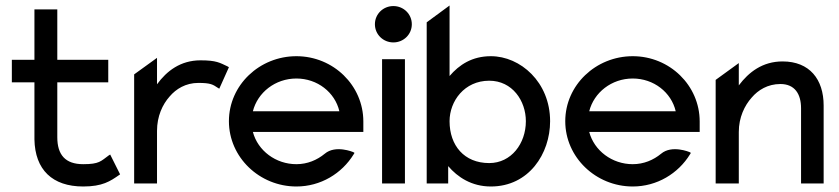

<svg xmlns="http://www.w3.org/2000/svg" viewBox="-20 -666 3044 697"><path d="M23 -367H105V-160C107 -50 170 11 282 11C352 11 380 -8 413 -31L416 -33L380 -105L375 -102C346 -81 341 -70 282 -70C217 -70 188 -104 188 -168V-367H373V-449H188V-632H105V-449H23Z M467 0H550V-191C550 -244 570 -287 596 -316C619 -343 654 -365 700 -365C745 -365 753 -359 771 -347L776 -344L811 -422L806 -425C778 -438 766 -447 708 -447C635 -447 585 -408 550 -360V-456L467 -396Z M811 -226C811 -95 922 11 1056 11C1144 11 1221 -36 1264 -106L1267 -111L1262 -114C1262 -114 1198 -141 1159 -108C1131 -85 1096 -70 1056 -70C981 -70 916 -119 898 -187H1299V-225C1299 -356 1190 -462 1056 -462C922 -462 811 -357 811 -226ZM898 -262C915 -330 979 -381 1056 -381C1132 -381 1196 -331 1212 -262Z M1341 -578C1341 -541 1371 -512 1408 -512C1445 -512 1475 -541 1475 -578C1475 -615 1445 -644 1408 -644C1371 -644 1341 -615 1341 -578ZM1367 0H1450V-451H1367Z M1529 0H1607V-63C1641 -23 1692 11 1762 11C1900 11 1977 -108 1977 -226C1977 -368 1869 -462 1762 -462C1694 -462 1647 -431 1612 -390V-646L1529 -585ZM1612 -226C1612 -299 1666 -373 1756 -373C1840 -373 1889 -300 1889 -226C1889 -145 1836 -74 1756 -74C1665 -74 1612 -138 1612 -226Z M2032 -226C2032 -95 2143 11 2277 11C2365 11 2442 -36 2485 -106L2488 -111L2483 -114C2483 -114 2419 -141 2380 -108C2352 -85 2317 -70 2277 -70C2202 -70 2137 -119 2119 -187H2520V-225C2520 -356 2411 -462 2277 -462C2143 -462 2032 -357 2032 -226ZM2119 -262C2136 -330 2200 -381 2277 -381C2353 -381 2417 -331 2433 -262Z M2578 0H2662V-187C2662 -240 2683 -283 2709 -312C2732 -339 2767 -361 2813 -361C2865 -361 2888 -325 2888 -273V0H2970V-283C2970 -378 2919 -443 2821 -443C2748 -443 2698 -404 2662 -356V-437L2578 -376Z"/></svg>

Font: Charger Sport
Style: SeBd
Weight: 600
Designer: Jasper
Foundry: Cannot Into Space Fonts
Version: Version 1.1